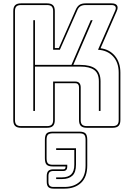

<svg xmlns="http://www.w3.org/2000/svg" viewBox="-20 -750 786 1142"><path d="M188 -90H178V-630H188V-364H405L520 -630H531L416 -364H457Q518 -364 548 -341Q578 -318 578 -266V-90H568V-266Q568 -314 540 -334Q512 -354 457 -354H188ZM260 0Q279 0 287.5 -8.5Q296 -17 296 -36V-265H428Q444 -265 452 -256Q460 -247 460 -231V-36Q460 -17 468.5 -8.5Q477 0 496 0H650Q669 0 677.5 -8.5Q686 -17 686 -36V-318Q686 -378 652.5 -414.5Q619 -451 563 -454L665 -687Q672 -703 666 -711.5Q660 -720 643 -720H489Q470 -720 458 -712.5Q446 -705 439 -687L336 -454H296V-684Q296 -703 287.5 -711.5Q279 -720 260 -720H105Q86 -720 77.5 -711.5Q69 -703 69 -684V-36Q69 -17 77.5 -8.5Q86 0 105 0ZM260 10H105Q81 10 70 -1Q59 -12 59 -36V-684Q59 -708 70 -719Q81 -730 105 -730H260Q284 -730 295 -719Q306 -708 306 -684V-464H330L430 -691Q439 -712 452.5 -721Q466 -730 489 -730H643Q668 -730 676 -717.5Q684 -705 674 -683L578 -463Q632 -456 664 -417Q696 -378 696 -318V-36Q696 -12 685 -1Q674 10 650 10H496Q472 10 461 -1Q450 -12 450 -36V-231Q450 -242 444.5 -248.5Q439 -255 428 -255H306V-36Q306 -12 295 -1Q284 10 260 10ZM298 372Q277 372 267.5 362.5Q258 353 258 331V297Q258 276 267.5 266.5Q277 257 298 257H357Q364 257 367 253Q370 249 370 243V240H294Q268 240 257.5 229.5Q247 219 247 191V82Q247 54 257.5 43.5Q268 33 294 33H452Q478 33 488.5 43.5Q499 54 499 82V234Q499 303 462 337.5Q425 372 364 372ZM364 362Q421 362 455 330Q489 298 489 234V82Q489 60 481 51.5Q473 43 452 43H294Q273 43 265 51.5Q257 60 257 82V191Q257 213 265 221.5Q273 230 294 230H380V243Q380 254 374 260.5Q368 267 357 267H298Q282 267 275 274Q268 281 268 297V331Q268 347 275 354.5Q282 362 298 362ZM432 132V229Q432 275 410.5 295Q389 315 349 315H314V305H349Q385 305 403.5 287Q422 269 422 229V142H314V132Z"/></svg>

Font: Bungee Outline
Style: Regular
Weight: 400
Designer: David Jonathan Ross
Foundry: David Jonathan Ross
Version: Version 1.001;PS 1.0;hotconv 1.0.72;makeotf.lib2.5.5900